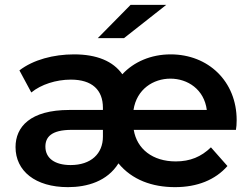

<svg xmlns="http://www.w3.org/2000/svg" viewBox="-20 -764 1033 791"><path d="M491 -607 665 -744H518L383 -607ZM955 -269C955 -429 838 -540 683 -540C602 -540 531 -509 484 -458C446 -512 379 -540 285 -540C201 -540 117 -518 60 -474L109 -383C149 -416 211 -436 272 -436C360 -436 404 -393 404 -320V-311H266C104 -311 44 -241 44 -158C44 -60 125 7 260 7C339 7 422 -17 468 -91C524 -23 607 7 701 7C793 7 867 -23 917 -80L849 -157C809 -118 763 -99 704 -99C609 -99 544 -150 531 -229H952C954 -240 955 -253 955 -269ZM682 -440C753 -440 821 -396 832 -311H530C543 -397 612 -440 682 -440ZM271 -84C206 -84 167 -112 167 -160C167 -198 190 -229 275 -229H404V-201C404 -131 355 -84 271 -84Z"/></svg>

Font: Talent
Style: Bold
Weight: 600
Designer: Mike Powis
Version: Version 1.001;hotconv 1.0.109;makeotfexe 2.5.65596